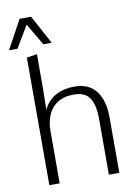

<svg xmlns="http://www.w3.org/2000/svg" viewBox="-110 -1048 797 1115"><g transform="rotate(-10 288.5 -490.5)"><path d="M88.4 0V-752L149.4 -761.7V-552.2L147 -434.6Q174.3 -489.3 221.9 -513.9Q269.5 -538.6 330.1 -538.6Q416.5 -538.6 458.7 -481.9Q501 -425.3 501 -328.6V0H439.5V-329.1Q439.5 -410.6 412.6 -452.1Q385.7 -493.7 320.3 -493.7Q270 -493.7 236.8 -477.1Q203.6 -460.4 184.6 -433.1Q165.5 -405.8 157.5 -373.5Q149.4 -341.3 149.4 -310.1V0ZM-6.3 -812 85.9 -981.4H153.8L245.6 -812H196.3L120.1 -940.9L43.5 -812Z"/></g></svg>

Font: Comme ExtraLight
Style: Regular
Weight: 250
Version: Version 1.000;gftools[0.9.27]